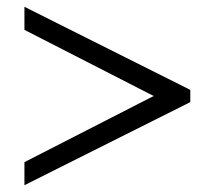

<svg xmlns="http://www.w3.org/2000/svg" viewBox="-20 -614 630 566"><path d="M52 -136 433 -331 52 -526V-594L541 -349V-313L52 -68Z"/></svg>

Font: Taviraj Medium
Style: Regular
Weight: 500
Designer: Katatrad Team
Foundry: CadsonDemak
Version: Version 1.001